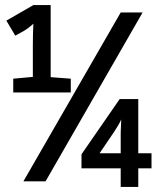

<svg xmlns="http://www.w3.org/2000/svg" viewBox="-20 -734 640 754"><path d="M32 -371V-425L109 -432V-555Q109 -579 109.5 -599.5Q110 -620 111 -641Q92 -623 71 -611L40 -594L5 -653L111 -714H179V-431L258 -425V-371ZM72 -22 454 -685H540L159 -22ZM454 0V-73H300V-128L450 -345H523V-132H575V-73H523V0ZM371 -132H454V-204Q454 -223 455 -235.5Q456 -248 456 -265Q452 -255 444.5 -242.5Q437 -230 430 -219Z"/></svg>

Font: Noto Sans Mono Medium
Style: Regular
Weight: 500
Designer: Monotype Design Team
Foundry: Monotype Imaging Inc.
Version: Version 2.014